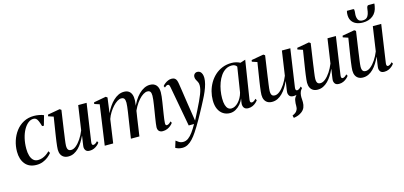

<svg xmlns="http://www.w3.org/2000/svg" viewBox="-80 -1324 4508 2140"><g transform="rotate(-15 2174.0 -254.0)"><path d="M193.5 10Q109 10 64 -44.5Q19 -99 19 -188.5Q19 -252.5 38.2 -312.5Q57.5 -372.5 94 -420.8Q130.5 -469 183.5 -497.2Q236.5 -525.5 303.5 -525.5Q330 -525.5 361.2 -520Q392.5 -514.5 415.5 -504L383.5 -391L363.5 -392Q351.5 -432.5 341.5 -455Q331.5 -477.5 319.5 -486.5Q307.5 -495.5 289 -495.5Q258 -495.5 229 -472.8Q200 -450 177 -409.2Q154 -368.5 140.8 -313.2Q127.5 -258 127.5 -193Q127.5 -148 137.8 -113Q148 -78 169 -58Q190 -38 222.5 -38Q248.5 -38 272.2 -46.2Q296 -54.5 317.5 -69Q339 -83.5 358.5 -103L371 -80Q353 -57.5 326.8 -36.8Q300.5 -16 267 -3Q233.5 10 193.5 10Z M561.5 11Q530.5 11 508.8 -1.5Q487 -14 475.5 -37.5Q464 -61 464 -94.5Q464 -107.5 466.5 -132.2Q469 -157 473 -185.8Q477 -214.5 480.8 -239.2Q484.5 -264 486.5 -276.5L515.5 -460.5L456.5 -480L459.5 -498.5L600.5 -523.5L618 -511L584 -277.5Q582 -260.5 578.5 -236.5Q575 -212.5 571.5 -187.5Q568 -162.5 565.8 -141.8Q563.5 -121 563.5 -110.5Q563.5 -90 568.2 -76.5Q573 -63 583 -57Q593 -51 609 -51Q636 -51 665.8 -75.2Q695.5 -99.5 723.2 -140.8Q751 -182 771.5 -233.5L812.5 -514H909.5L846 -78.5Q843.5 -61.5 847.2 -51.5Q851 -41.5 862 -41.5Q871.5 -41.5 884.2 -48.8Q897 -56 910.5 -71.5L921 -52Q911.5 -38 894.8 -23.5Q878 -9 856 0.8Q834 10.5 808 10.5Q773.5 10.5 760.5 -7.5Q747.5 -25.5 748 -48Q748 -52 749.8 -66.2Q751.5 -80.5 754.5 -99.8Q757.5 -119 760.5 -138.5Q763.5 -158 765.5 -172H764Q747 -135 726 -101.8Q705 -68.5 679.8 -43.2Q654.5 -18 625 -3.5Q595.5 11 561.5 11Z M1150 -511.5 1126.5 -336.5Q1144.5 -375 1167.8 -409.2Q1191 -443.5 1218.8 -469.8Q1246.5 -496 1277.2 -510.8Q1308 -525.5 1341.5 -525.5Q1375 -525.5 1396.5 -511Q1418 -496.5 1428.2 -469Q1438.5 -441.5 1437 -402.5Q1436.5 -394.5 1435 -379.8Q1433.5 -365 1431 -346.2Q1428.5 -327.5 1425 -307L1413.5 -300Q1432.5 -352 1458 -393.5Q1483.5 -435 1513.2 -464.5Q1543 -494 1575.5 -509.8Q1608 -525.5 1641 -525.5Q1689 -525.5 1714 -496.5Q1739 -467.5 1739 -414.5Q1739 -394.5 1735.8 -365.5Q1732.5 -336.5 1727.2 -302.8Q1722 -269 1716.5 -235Q1711.5 -204 1706.5 -172.2Q1701.5 -140.5 1698 -114Q1694.5 -87.5 1694 -71Q1693.5 -55.5 1697.2 -48.8Q1701 -42 1710 -42Q1720 -42 1732 -48.8Q1744 -55.5 1759 -72L1769 -53Q1759 -38.5 1742 -24Q1725 -9.5 1701.8 0.8Q1678.5 11 1648.5 11Q1632 11 1619 4.8Q1606 -1.5 1598.8 -14.5Q1591.5 -27.5 1591.5 -48Q1592 -62.5 1595.8 -91.8Q1599.5 -121 1605.5 -157.2Q1611.5 -193.5 1617 -228.5Q1622.5 -262 1627.5 -294.8Q1632.5 -327.5 1635.8 -355.5Q1639 -383.5 1639 -401.5Q1639 -433 1629 -447.2Q1619 -461.5 1594 -461.5Q1573.5 -461.5 1548 -446Q1522.5 -430.5 1496 -401Q1469.5 -371.5 1446 -330.8Q1422.5 -290 1406.5 -240.5L1426 -309.5Q1424 -293 1421.8 -276.5Q1419.5 -260 1416.8 -243.2Q1414 -226.5 1411.5 -210L1381 0H1283L1317.5 -228Q1323 -262 1327.8 -295.2Q1332.5 -328.5 1335.8 -356.5Q1339 -384.5 1339 -401.5Q1338.5 -433.5 1328.5 -447.8Q1318.5 -462 1293 -462Q1272.5 -462 1247.5 -446.5Q1222.5 -431 1197.8 -404Q1173 -377 1151.8 -343Q1130.5 -309 1117.5 -271.5L1078.5 0H981L1046.5 -460.5L988 -479.5L991.5 -498L1132.5 -524Z M1858.5 -437.5Q1855 -457.5 1849.8 -465.5Q1844.5 -473.5 1835 -473.5Q1825.5 -473.5 1816.5 -468Q1807.5 -462.5 1797 -453L1787.5 -472Q1797.5 -485 1813.8 -497.8Q1830 -510.5 1850 -519.5Q1870 -528.5 1892 -528.5Q1915 -528.5 1928.5 -519.2Q1942 -510 1948.5 -493Q1955 -476 1958.5 -452.5Q1964.5 -414.5 1970.8 -373Q1977 -331.5 1983.2 -288.5Q1989.5 -245.5 1996 -202.8Q2002.5 -160 2009 -120L2026 -10L2077 -109Q2104.5 -164 2123.8 -205Q2143 -246 2154.8 -276.8Q2166.5 -307.5 2172 -331.5Q2177.5 -355.5 2177.5 -376.5Q2177.5 -400 2169 -416.5Q2160.5 -433 2152.2 -447.5Q2144 -462 2144 -480.5Q2144 -501.5 2157 -514.8Q2170 -528 2189.5 -528Q2209.5 -528 2222.5 -517Q2235.5 -506 2242.2 -487Q2249 -468 2249 -443.5Q2249 -411.5 2239 -373.5Q2229 -335.5 2211.2 -293.5Q2193.5 -251.5 2169 -205.5Q2154 -176 2136.5 -143.2Q2119 -110.5 2100.5 -76.5Q2082 -42.5 2062.8 -8.8Q2043.5 25 2024.2 57Q2005 89 1986 117Q1959.5 157 1932.2 186.2Q1905 215.5 1875.8 231.2Q1846.5 247 1814.5 247Q1789.5 247 1769.8 241.5Q1750 236 1733.5 226L1757.5 149Q1769 159 1789.5 172.2Q1810 185.5 1838.5 185.5Q1870 185.5 1897 166Q1924 146.5 1950.5 110.2Q1977 74 2005 24H1943.5Z M2672.5 -80Q2669 -58 2674.5 -49.8Q2680 -41.5 2691.5 -41.5Q2700.5 -41.5 2713 -48.5Q2725.5 -55.5 2738.5 -70.5L2749 -51.5Q2741.5 -40 2725.8 -25.5Q2710 -11 2687.2 -0.2Q2664.5 10.5 2636 10.5Q2603 10.5 2588 -9.8Q2573 -30 2576.5 -64L2585 -115Q2572 -82.5 2547.8 -53.8Q2523.5 -25 2492 -7.2Q2460.5 10.5 2426 10.5Q2382 10.5 2347.8 -11.5Q2313.5 -33.5 2294.2 -75Q2275 -116.5 2275 -176Q2275 -227.5 2288.2 -278Q2301.5 -328.5 2327.2 -373Q2353 -417.5 2390.5 -451.8Q2428 -486 2476.5 -505.8Q2525 -525.5 2583.5 -525.5Q2611.5 -525.5 2636.5 -519Q2661.5 -512.5 2682 -501.5L2741.5 -521ZM2636 -469Q2629.5 -481 2615.2 -489.2Q2601 -497.5 2579 -497.5Q2538.5 -497.5 2506.8 -477.8Q2475 -458 2451.5 -424.5Q2428 -391 2412.2 -348.8Q2396.5 -306.5 2388.8 -260.8Q2381 -215 2381 -171.5Q2381 -123 2390.2 -93Q2399.5 -63 2415.8 -49.2Q2432 -35.5 2453 -35.5Q2474.5 -35.5 2495.2 -46.5Q2516 -57.5 2534.8 -77.2Q2553.5 -97 2568.2 -123.8Q2583 -150.5 2591 -181.5Z M3097.5 246 3090 217Q3112.5 207.5 3126.2 197Q3140 186.5 3148 170Q3158.5 150.5 3157.5 122.5Q3156.5 94.5 3161.5 67.5Q3164.5 40.5 3180 21.2Q3195.5 2 3205.5 -12L3265 -45Q3248 -25 3242.5 -0.5Q3237 24 3237.5 45Q3237.5 58 3239 73.2Q3240.5 88.5 3240 103Q3240 135 3229.2 162.2Q3218.5 189.5 3191 210Q3173 223.5 3151.2 232.2Q3129.5 241 3097.5 246ZM2912 11Q2881 11 2859.2 -1.5Q2837.5 -14 2826 -37.5Q2814.5 -61 2814.5 -94.5Q2814.5 -107.5 2817 -132.2Q2819.5 -157 2823.5 -185.8Q2827.5 -214.5 2831.2 -239.2Q2835 -264 2837 -276.5L2866 -460.5L2807 -480L2810 -498.5L2951 -523.5L2968.5 -511L2934.5 -277.5Q2932.5 -260.5 2929 -236.5Q2925.5 -212.5 2922 -187.5Q2918.5 -162.5 2916.2 -141.8Q2914 -121 2914 -110.5Q2914 -90 2918.8 -76.5Q2923.5 -63 2933.5 -57Q2943.5 -51 2959.5 -51Q2986.5 -51 3016.2 -75.2Q3046 -99.5 3073.8 -140.8Q3101.5 -182 3122 -233.5L3163 -514H3260L3196.5 -78.5Q3194 -61.5 3197.8 -51.5Q3201.5 -41.5 3212.5 -41.5Q3222 -41.5 3234.8 -48.8Q3247.5 -56 3261 -71.5L3271.5 -52Q3262 -38 3245.2 -23.5Q3228.5 -9 3206.5 0.8Q3184.5 10.5 3158.5 10.5Q3124 10.5 3111 -7.5Q3098 -25.5 3098.5 -48Q3098.5 -52 3100.2 -66.2Q3102 -80.5 3105 -99.8Q3108 -119 3111 -138.5Q3114 -158 3116 -172H3114.5Q3097.5 -135 3076.5 -101.8Q3055.5 -68.5 3030.2 -43.2Q3005 -18 2975.5 -3.5Q2946 11 2912 11Z M3438 11Q3407 11 3385.2 -1.5Q3363.5 -14 3352 -37.5Q3340.5 -61 3340.5 -94.5Q3340.5 -107.5 3343 -132.2Q3345.5 -157 3349.5 -185.8Q3353.5 -214.5 3357.2 -239.2Q3361 -264 3363 -276.5L3392 -460.5L3333 -480L3336 -498.5L3477 -523.5L3494.5 -511L3460.5 -277.5Q3458.5 -260.5 3455 -236.5Q3451.5 -212.5 3448 -187.5Q3444.5 -162.5 3442.2 -141.8Q3440 -121 3440 -110.5Q3440 -90 3444.8 -76.5Q3449.5 -63 3459.5 -57Q3469.5 -51 3485.5 -51Q3512.5 -51 3542.2 -75.2Q3572 -99.5 3599.8 -140.8Q3627.5 -182 3648 -233.5L3689 -514H3786L3722.5 -78.5Q3720 -61.5 3723.8 -51.5Q3727.5 -41.5 3738.5 -41.5Q3748 -41.5 3760.8 -48.8Q3773.5 -56 3787 -71.5L3797.5 -52Q3788 -38 3771.2 -23.5Q3754.5 -9 3732.5 0.8Q3710.5 10.5 3684.5 10.5Q3650 10.5 3637 -7.5Q3624 -25.5 3624.5 -48Q3624.5 -52 3626.2 -66.2Q3628 -80.5 3631 -99.8Q3634 -119 3637 -138.5Q3640 -158 3642 -172H3640.5Q3623.5 -135 3602.5 -101.8Q3581.5 -68.5 3556.2 -43.2Q3531 -18 3501.5 -3.5Q3472 11 3438 11Z M3961 11Q3930 11 3908.2 -1.5Q3886.5 -14 3875 -37.5Q3863.5 -61 3863.5 -94.5Q3863.5 -107.5 3866 -132.2Q3868.5 -157 3872.5 -185.8Q3876.5 -214.5 3880.2 -239.2Q3884 -264 3886 -276.5L3915 -460.5L3856 -480L3859 -498.5L4000 -523.5L4017.5 -511L3983.5 -277.5Q3981.5 -260.5 3978 -236.5Q3974.5 -212.5 3971 -187.5Q3967.5 -162.5 3965.2 -141.8Q3963 -121 3963 -110.5Q3963 -90 3967.8 -76.5Q3972.5 -63 3982.5 -57Q3992.5 -51 4008.5 -51Q4035.5 -51 4065.2 -75.2Q4095 -99.5 4122.8 -140.8Q4150.5 -182 4171 -233.5L4212 -514H4309L4245.5 -78.5Q4243 -61.5 4246.8 -51.5Q4250.5 -41.5 4261.5 -41.5Q4271 -41.5 4283.8 -48.8Q4296.5 -56 4310 -71.5L4320.5 -52Q4311 -38 4294.2 -23.5Q4277.5 -9 4255.5 0.8Q4233.5 10.5 4207.5 10.5Q4173 10.5 4160 -7.5Q4147 -25.5 4147.5 -48Q4147.5 -52 4149.2 -66.2Q4151 -80.5 4154 -99.8Q4157 -119 4160 -138.5Q4163 -158 4165 -172H4163.5Q4146.5 -135 4125.5 -101.8Q4104.5 -68.5 4079.2 -43.2Q4054 -18 4024.5 -3.5Q3995 11 3961 11ZM4049 -753.5Q4058.5 -753.5 4060 -744.8Q4061.5 -736 4060.5 -723Q4060 -716 4059 -706.2Q4058 -696.5 4057.5 -689.5Q4055.5 -654 4069 -629.5Q4082.5 -605 4121 -605Q4151.5 -605 4168 -619.5Q4184.5 -634 4192.2 -658.8Q4200 -683.5 4203 -714Q4204.5 -729.5 4209.8 -741.5Q4215 -753.5 4226 -753.5H4293.5Q4293.5 -749 4293 -743Q4292.5 -737 4290 -723.5Q4279 -654 4232.8 -617.5Q4186.5 -581 4118 -581Q4073.5 -581 4039.2 -596.5Q4005 -612 3987 -643Q3969 -674 3972 -721.5Q3972.5 -729.5 3973.8 -737.5Q3975 -745.5 3977.5 -753.5Z"/></g></svg>

Font: Merriweather 120pt
Style: Italic
Weight: 400
Italic angle: -7.8°
Version: Version 2.101